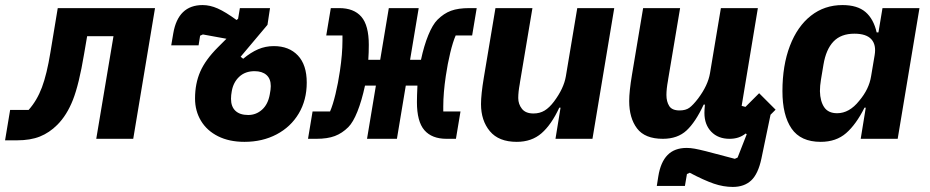

<svg xmlns="http://www.w3.org/2000/svg" viewBox="-51 -548 3671 758"><path d="M-11 -114H62Q95 -151 114.5 -203Q134 -255 148 -341L177 -516H561L475 0H329L397 -405H293L281 -335Q261 -215 237 -154Q213 -93 175 -55Q144 -24 106.5 -9Q69 6 16 6H-31Z M719 -159Q719 -218 739.5 -265Q760 -312 809 -361L843 -395L750 -412L739 -407L733 -369H625L633 -416Q652 -528 749 -528Q778 -528 808.5 -514.5Q839 -501 883 -469L889 -474L896 -516H1015L1005 -450L899 -324L909 -316Q939 -341 968 -353.5Q997 -366 1030 -366Q1090 -366 1125 -329Q1160 -292 1160 -222Q1160 -153 1128.5 -100Q1097 -47 1041 -17.5Q985 12 914 12Q854 12 810 -10Q766 -32 742.5 -71Q719 -110 719 -159ZM1014 -175Q1018 -195 1018 -208Q1018 -237 1001 -252Q984 -267 954 -267Q917 -267 893.5 -245Q870 -223 864 -188Q861 -172 861 -158Q861 -127 878.5 -110.5Q896 -94 929 -94Q960 -94 983.5 -115Q1007 -136 1014 -175Z M1252 -108Q1263 -133 1273.5 -176.5Q1284 -220 1291 -268Q1301 -335 1301 -388Q1301 -393 1301 -398Q1301 -403 1301 -408H1237L1255 -516H1288Q1346 -516 1375.5 -482Q1405 -448 1405 -371Q1405 -340 1403 -312H1450L1484 -516H1602L1568 -312H1611Q1623 -368 1640 -409.5Q1657 -451 1676 -470Q1701 -495 1729.5 -505.5Q1758 -516 1802 -516H1831L1813 -408H1748Q1737 -383 1726.5 -339.5Q1716 -296 1709 -248Q1699 -181 1699 -128Q1699 -123 1699 -118Q1699 -113 1699 -108H1767L1749 0H1712Q1654 0 1624.5 -34Q1595 -68 1595 -145Q1595 -168 1597 -210H1551L1516 0H1398L1433 -210H1390Q1377 -150 1360 -107.5Q1343 -65 1324 -46Q1300 -22 1271 -11Q1242 0 1198 0H1165L1183 -108Z M2162 -123H2157Q2126 -56 2087 -22Q2048 12 1989 12Q1918 12 1883 -30Q1848 -72 1848 -137Q1848 -175 1859 -241L1905 -516H2051L2002 -224L2001 -217Q1995 -185 1995 -161Q1995 -137 2009.5 -118.5Q2024 -100 2055 -100Q2080 -100 2099 -111.5Q2118 -123 2136 -147Q2175 -199 2183 -247L2228 -516H2374L2288 0H2142Z M2672 134 2661 139 2653 186H2542L2548 148Q2557 92 2584.5 64Q2612 36 2660 36Q2675 36 2691.5 39Q2708 42 2736 49L2850 79L2861 74L2897 -18L2893 -21Q2879 -10 2863.5 -5Q2848 0 2829 0Q2784 0 2757 -28Q2730 -56 2730 -102Q2730 -115 2732 -135H2727Q2695 -66 2659.5 -33Q2624 0 2566 0Q2495 0 2464 -41Q2433 -82 2433 -149Q2433 -187 2444 -253L2488 -516H2634L2587 -236L2586 -229Q2580 -197 2580 -173Q2580 -147 2591 -129.5Q2602 -112 2632 -112Q2656 -112 2670.5 -122.5Q2685 -133 2705 -159Q2744 -211 2752 -259L2795 -516H2941L2877 -130L2892 -126L2946 -180L3011 -115L2991 -95L2955 78Q2942 139 2914.5 164.5Q2887 190 2842 190Q2805 190 2767 177Q2729 164 2672 134Z M3347 0 3367 -123H3362Q3329 -57 3289.5 -22.5Q3250 12 3189 12Q3110 12 3074 -40.5Q3038 -93 3038 -188Q3038 -290 3067.5 -367Q3097 -444 3150.5 -486Q3204 -528 3275 -528Q3334 -528 3366 -500.5Q3398 -473 3410 -420H3417L3433 -516H3579L3493 0ZM3341 -150Q3380 -196 3388 -247L3402 -330Q3409 -371 3389 -393Q3369 -415 3322 -415Q3269 -415 3239.5 -384Q3210 -353 3200 -293L3190 -233Q3186 -209 3186 -188Q3187 -148 3203 -124.5Q3219 -101 3254 -101Q3302 -101 3341 -150Z"/></svg>

Font: iA Writer Mono V
Style: Regular
Weight: 400
Italic angle: -9.5°
Designer: Mike Abbink, Paul van der Laan, Pieter van Rosmalen
Foundry: Bold Monday
Version: Version 2.000